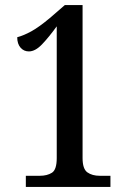

<svg xmlns="http://www.w3.org/2000/svg" viewBox="-20 -738 520 758"><path d="M82 0V-44H137Q166 -44 185 -56Q204 -68 204 -114V-634Q172 -590 145.5 -562.5Q119 -535 94 -535Q74 -535 61 -550Q48 -565 48 -591Q74 -598 104 -614.5Q134 -631 177 -667L236 -718H306V-114Q306 -71 325 -57.5Q344 -44 374 -44H416V0Z"/></svg>

Font: Noto Serif Lao Condensed Medium
Style: Regular
Weight: 500
Width: 3
Designer: Monotype Design Team
Foundry: Monotype Imaging Inc.
Version: Version 2.003; ttfautohint (v1.8.4.7-5d5b)